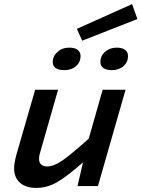

<svg xmlns="http://www.w3.org/2000/svg" viewBox="-20 -910 692 939"><path d="M459 0H359L386 -116Q304 -44 256.5 -17.5Q209 9 157 9Q106 9 77.5 -16.5Q49 -42 49 -87Q49 -100 52 -117.5Q55 -135 62 -160L152 -471H264L179 -174Q175 -162 173 -152Q171 -142 171 -132Q171 -115 181.5 -105.5Q192 -96 211 -96Q243 -96 285 -125Q327 -154 414 -232L482 -471H594ZM652 -817 382 -711 356 -769 626 -890ZM374 -636Q374 -606 352 -586.5Q330 -567 295 -567Q266 -567 252 -577Q238 -587 238 -607Q238 -635 261 -656Q284 -677 318 -677Q345 -677 359.5 -666.5Q374 -656 374 -636ZM606 -636Q606 -606 584 -586.5Q562 -567 527 -567Q500 -567 485.5 -577.5Q471 -588 471 -607Q471 -637 494 -657Q517 -677 551 -677Q577 -677 591.5 -666.5Q606 -656 606 -636Z"/></svg>

Font: Intel One Mono Medium
Style: Italic
Weight: 500
Italic angle: -16°
Monospace: yes
Designer: Fred Shallcrass
Foundry: Frere-Jones Type LLC
Version: Version 1.400;hotconv 1.1.0;makeotfexe 2.6.0;FJTRelease1.4